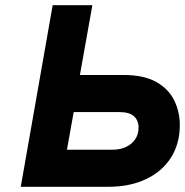

<svg xmlns="http://www.w3.org/2000/svg" viewBox="-20 -720 713 740"><path d="M60 0 183 -700H336L288 -431H456Q535 -431 582.8 -403.8Q630.5 -376.5 651.8 -332.5Q673 -288.5 673 -238Q673 -166.5 639.2 -113Q605.5 -59.5 543.2 -29.8Q481 0 396 0ZM238 -143H414Q443.5 -143 466 -153.8Q488.5 -164.5 501.2 -183.5Q514 -202.5 514 -228Q514 -256.5 496 -272.2Q478 -288 441 -288H264Z"/></svg>

Font: Overpass Black
Style: Italic
Weight: 900
Italic angle: -10°
Designer: Delve Withrington, Dave Bailey, Thomas Jockin
Foundry: Delve Fonts LLC
Version: Version 4.000